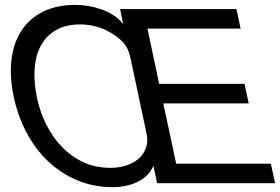

<svg xmlns="http://www.w3.org/2000/svg" viewBox="-20 -751 1147 787"><path d="M431.6 -63Q469.2 -63 499.8 -73.5Q530.3 -84 550.3 -102.5Q570.3 -121.1 578.9 -147Q587.4 -172.9 580.6 -204.1L516.6 -504.9Q513.2 -520.5 507.6 -538.6Q502 -556.6 487.3 -574.2Q473.6 -589.8 454.8 -603.5Q436 -617.2 413.1 -627.9Q390.1 -638.7 363.8 -644.8Q337.4 -650.9 308.6 -650.9Q248 -650.9 207.8 -626.7Q167.5 -602.5 146.2 -561.5Q125 -520.5 121.8 -466.1Q118.7 -411.6 131.3 -351.1Q144 -291 170.7 -238.5Q197.3 -186 235.6 -147Q273.9 -107.9 323.5 -85.4Q373 -63 431.6 -63ZM607.4 -68.8Q598.6 -47.9 582 -32Q565.4 -16.1 543.5 -5.4Q521.5 5.4 495.4 10.7Q469.2 16.1 441.9 16.1Q362.8 16.1 295.7 -12.5Q228.5 -41 176.3 -90.8Q124 -140.6 88.4 -208.5Q52.7 -276.4 36.1 -355Q19 -435.5 26.9 -504.4Q34.7 -573.2 66.7 -623.5Q98.6 -673.8 154.8 -702.4Q210.9 -731 290.5 -731Q315.4 -731 342.8 -726.3Q370.1 -721.7 396.2 -712.4Q422.4 -703.1 445.1 -688.7Q467.8 -674.3 482.4 -654.8H484.4L472.2 -713.9H949.2L966.3 -633.8H584.5L632.3 -407.2H982.4L999.5 -327.1H649.4L702.1 -80.1H1090.3L1107.4 0H624L609.4 -68.8Z"/></svg>

Font: XB Khoramshahr
Style: Oblique
Weight: 400
Italic angle: 12°
Designer: Behnam
Foundry: Irmug
Version: Version 8.005 2009